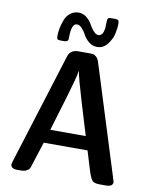

<svg xmlns="http://www.w3.org/2000/svg" viewBox="-97 -975 829 1046"><g transform="rotate(10 318.0 -451.5)"><path d="M35.2 -24.9 39.1 -41 231.9 -657.2Q244.1 -694.3 289.1 -693.8H346.2Q360.4 -693.8 368.2 -692.9Q376 -691.9 386.5 -682.9Q397 -673.8 402.8 -655.8L596.2 -39.1Q600.1 -27.8 600.1 -24.9Q600.1 0 562 0H527.8Q497.1 0 486.6 -11.5Q476.1 -22.9 462.9 -64L430.2 -170.9H188L146 -40Q142.1 -25.9 137.9 -19Q133.8 -12.2 121.8 -6.1Q109.9 0 88.9 0H73.2Q35.2 0 35.2 -24.9ZM160.2 -754.9Q160.2 -775.9 164.6 -798.8Q168.9 -821.8 178.5 -846.4Q188 -871.1 207.5 -886.5Q227.1 -901.9 252.9 -901.9Q277.8 -901.9 297.4 -886Q316.9 -870.1 326.9 -851.1Q336.9 -832 351.1 -815.9Q365.2 -799.8 379.9 -799.8Q387.7 -799.8 393.8 -804.9Q399.9 -810.1 402.8 -816.7Q405.8 -823.2 408 -833.7Q410.2 -844.2 410.2 -850.6Q410.2 -856.9 410.6 -867.4Q411.1 -877.9 411.1 -879.9Q411.1 -893.1 415 -897.9Q418.9 -902.8 434.1 -902.8H454.1Q468.3 -902.8 472.2 -897.5Q476.1 -892.1 476.1 -880.9Q476.1 -853 469 -822.5Q461.9 -792 439.5 -763.4Q417 -734.9 382.8 -734.9Q357.9 -734.9 337.9 -751Q317.9 -767.1 307.9 -786.1Q297.9 -805.2 283.9 -821Q270 -836.9 254.9 -836.9Q224.1 -836.9 224.1 -759.8Q224.1 -751 223.6 -747.1Q223.1 -743.2 217.5 -739Q211.9 -734.9 201.2 -734.9H181.2Q168 -734.9 164.1 -739.3Q160.2 -743.7 160.2 -754.9ZM210.9 -246.1H407.2L351.1 -431.2Q314 -554.2 309.1 -587.9H308.1Q303.2 -553.7 269 -439Z"/></g></svg>

Font: CMU Sans Serif Demi Condensed
Style: DemiCondensed
Weight: 600
Width: 3
Version: Version 0.7.0